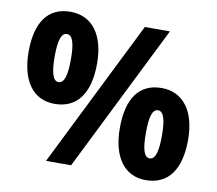

<svg xmlns="http://www.w3.org/2000/svg" viewBox="-80 -818 1039 920"><g transform="rotate(10 439.5 -358.0)"><path d="M191 -724C81 -724 26 -643 26 -501C26 -361 86 -276 191 -276C303 -276 359 -359 359 -501C359 -641 297 -724 191 -724ZM676 -714H554L199 0H321ZM192 -616C220 -616 232 -578 232 -500C232 -421 220 -382 192 -382C165 -382 153 -422 153 -500C153 -577 165 -616 192 -616ZM685 -440C574 -440 520 -359 520 -217C520 -77 580 8 685 8C796 8 852 -75 852 -217C852 -356 790 -440 685 -440ZM686 -332C714 -332 725 -290 725 -215C725 -140 714 -98 686 -98C658 -98 647 -137 647 -215C647 -293 658 -332 686 -332Z"/></g></svg>

Font: Noto Sans Gujarati UI SemiCondensed ExtraBold
Style: Regular
Weight: 800
Width: 4
Designer: Jelle Bosma - Monotype Design Team, Universal Thirst
Foundry: Monotype Imaging Inc.
Version: Version 2.106